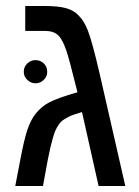

<svg xmlns="http://www.w3.org/2000/svg" viewBox="-20 -619 463 639"><path d="M64 -599.1H127Q173.8 -599.1 200 -591.8Q226.1 -584.5 242.2 -566.9Q260.7 -548.3 272.9 -516.1Q287.1 -479.5 312 -372.1L397 0H308.1L252.9 -246.1Q236.3 -241.2 225.6 -237.5Q214.8 -233.9 204.3 -228Q193.8 -222.2 187.7 -217.8Q181.6 -213.4 175 -203.6Q168.5 -193.8 164.8 -185.5Q161.1 -177.2 156.2 -160.6Q151.4 -144 147.9 -129.2Q144.5 -114.3 139.2 -87.9L123 0H30.8L47.9 -88.9Q60.1 -153.8 71 -186.8Q82 -219.7 99.1 -241.2Q118.7 -265.1 143.1 -277.8Q168.9 -292 237.8 -312Q209 -428.7 200.2 -452.1Q188 -488.3 172.9 -502.2Q157.7 -516.1 129.9 -516.1H64ZM59.1 -379.9Q59.1 -396.5 70.8 -407.7Q82.5 -418.9 98.1 -418.9Q114.3 -418.9 125.7 -408Q137.2 -397 137.2 -379.9Q137.2 -364.3 125.5 -353Q113.8 -341.8 98.1 -341.8Q83 -341.8 71 -353Q59.1 -364.3 59.1 -379.9Z"/></svg>

Font: Libra Sans Modern
Style: Regular
Weight: 400
Foundry: Stefan Peev, Context Ltd
Version: Version 1.000